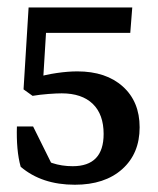

<svg xmlns="http://www.w3.org/2000/svg" viewBox="-20 -493 428 521"><path d="M183.1 8.3Q93.3 8.3 36.1 -40.5Q29.8 -63 27.3 -91.1Q24.9 -119.1 25.9 -149.9L74.7 -76.2Q117.7 -42 177.2 -42Q261.2 -42 261.2 -129.4Q261.2 -182.6 231.7 -211.2Q202.1 -239.7 147.5 -239.7Q133.8 -239.7 111.1 -238Q88.4 -236.3 68.4 -232.9L76.2 -282.2Q104 -290.5 134.3 -294.9Q164.6 -299.3 189.9 -299.3Q267.6 -299.3 313.2 -258.3Q358.9 -217.3 358.9 -147.5Q358.9 -76.2 311.5 -33.9Q264.2 8.3 183.1 8.3ZM128.9 -30.8 40 -55.7 25.9 -149.9H69.8ZM68.4 -232.9 43.9 -250.5 57.6 -472.7 108.9 -469.7 95.2 -246.1ZM78.6 -403.8 57.6 -472.7H338.9L333.5 -403.8Z"/></svg>

Font: Markazi Text Medium
Style: Regular
Weight: 500
Designer: Borna Izadpanah (Arabic designer), Fiona Ross (Arabic design director) and Florian Runge (Latin designer)
Foundry: Borna Izadpanah and Florian Runge
Version: Version 1.001